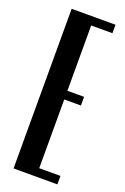

<svg xmlns="http://www.w3.org/2000/svg" viewBox="-138 -744 515 790"><g transform="rotate(20 119.5 -349.5)"><path d="M224 -699V-662H131V-376H204V-338H131V-37H224V0H32V-699Z"/></g></svg>

Font: Moniqa ExtBd Cond Paragraph
Style: Regular
Weight: 800
Width: 3
Designer: Rajesh Rajput
Foundry: Rajesh Rajput
Version: Version 1.000